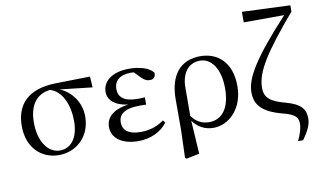

<svg xmlns="http://www.w3.org/2000/svg" viewBox="-96 -1021 2413 1454"><g transform="rotate(-10 1110.0 -294.0)"><path d="M286 15C421 15 531 -86 531 -239C531 -349 465 -435 377 -474L624 -446L619 -530L360 -525C142 -522 45 -417 45 -249C45 -85 149 15 286 15ZM302 -483C395 -458 442 -341 442 -220C442 -91 384 -18 299 -18C212 -18 140 -107 140 -261C140 -386 192 -470 302 -483Z M896 15C996 15 1076 -28 1120 -88L1105 -107C1053 -69 995 -50 924 -50C832 -50 788 -87 788 -147C788 -203 826 -248 952 -248C963 -248 974 -248 1001 -247V-303C977 -301 961 -301 944 -301C838 -301 799 -342 799 -403C799 -465 844 -505 926 -505L951 -504L995 -459C1024 -430 1039 -425 1064 -425C1090 -425 1108 -444 1105 -474C1074 -517 998 -537 921 -537C782 -537 715 -471 715 -395C715 -334 761 -285 867 -271C742 -254 694 -196 694 -128C694 -39 776 15 896 15Z M1221 202 1232 209 1332 189 1316 -68C1352 -16 1408 15 1473 15C1594 15 1706 -93 1706 -266C1706 -448 1601 -537 1468 -537C1321 -537 1228 -442 1228 -245V-13ZM1315 -104 1316 -325C1317 -436 1372 -504 1460 -504C1543 -504 1611 -421 1611 -265C1611 -112 1548 -33 1448 -33C1391 -33 1348 -60 1315 -104Z M2086 225H2125C2168 164 2192 118 2192 69C2192 2 2164 -45 2044 -78C1927 -108 1887 -147 1887 -218C1887 -339 1971 -473 2207 -750V-798L1837 -813V-732L2148 -733C1894 -457 1802 -314 1802 -199C1802 -104 1854 -42 2005 -2C2109 23 2123 54 2123 98C2123 133 2110 174 2086 225Z"/></g></svg>

Font: Source Han Serif SC Medium
Style: Regular
Weight: 500
Designer: Ryoko NISHIZUKA 西塚涼子 (kana & ideographs); Frank Grießhammer (Latin, Greek & Cyrillic); Wenlong ZHANG 张文龙 (bopomofo); San
Foundry: Adobe
Version: Version 2.003;hotconv 1.1.1;makeotfexe 2.6.0